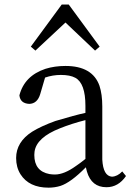

<svg xmlns="http://www.w3.org/2000/svg" viewBox="-20 -822 592 855"><path d="M271.5 -721.7 137.7 -596.7 117.2 -614.3 254.9 -801.8H286.1L423.8 -614.3L403.3 -596.7ZM360.4 -114.3V-287.1Q298.8 -271.5 248 -251Q142.6 -210 133.8 -146.5Q132.8 -138.7 132.8 -131.8Q132.8 -59.6 200.2 -46.9Q211.9 -44.9 224.6 -44.9Q265.6 -44.9 318.4 -83Q335.9 -94.7 360.4 -114.3ZM524.4 -58.6 541 -38.1Q506.8 11.7 454.1 11.7Q387.7 11.7 367.2 -57.6Q364.3 -67.4 362.3 -77.1Q294.9 -8.8 249 5.9Q223.6 13.7 196.3 13.7Q109.4 13.7 71.3 -45.9Q51.8 -77.1 51.8 -118.2Q51.8 -189.5 123 -235.4Q162.1 -259.8 226.6 -283.2Q314.5 -309.6 360.4 -319.3V-350.6Q360.4 -451.2 315.4 -475.6Q292 -488.3 251 -488.3Q214.8 -488.3 180.7 -476.6L159.2 -403.3Q146.5 -360.4 110.4 -359.4Q70.3 -361.3 66.4 -397.5Q88.9 -484.4 182.6 -515.6Q223.6 -528.3 271.5 -528.3Q391.6 -528.3 422.9 -440.4Q435.5 -402.3 435.5 -347.7V-111.3Q439.5 -38.1 478.5 -35.2Q502.9 -36.1 524.4 -58.6Z"/></svg>

Font: GenYoMin JP Regular
Style: Regular
Weight: 400
Version: Version 1.001;PS 1;hotconv 16.6.51;makeotf.lib2.5.65220 DEVE